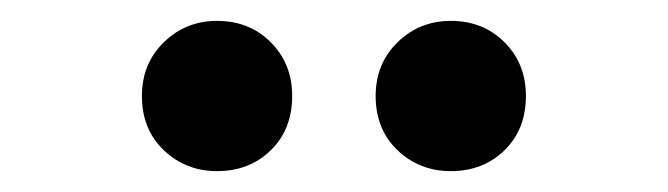

<svg xmlns="http://www.w3.org/2000/svg" viewBox="-20 -769 640 184"><path d="M188 -605Q158 -605 137 -625Q116 -645 116 -677Q116 -708 137 -728.5Q158 -749 188 -749Q219 -749 239.5 -728.5Q260 -708 260 -677Q260 -645 239.5 -625Q219 -605 188 -605ZM412 -605Q382 -605 361 -625Q340 -645 340 -677Q340 -708 361 -728.5Q382 -749 412 -749Q443 -749 463.5 -728.5Q484 -708 484 -677Q484 -645 463.5 -625Q443 -605 412 -605Z"/></svg>

Font: Red Hat Display ExtraBold
Style: Regular
Weight: 800
Designer: Pentagram, MCKL
Foundry: Pentagram, MCKL
Version: Version 1.023